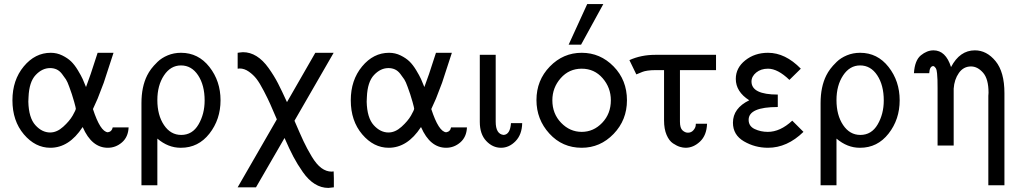

<svg xmlns="http://www.w3.org/2000/svg" viewBox="-20 -714 4991 942"><path d="M41 -222Q41 -321 96.5 -388Q152 -455 229 -455Q259 -455 285.5 -442Q312 -429 329 -412.5Q346 -396 362 -369.5Q378 -343 385.5 -326.5Q393 -310 402 -287L425 -351L459 -455H537L489 -308L459 -230L436 -179Q472 -68 509 -65Q529 -68 533 -89H611Q609 -42 578.5 -15.5Q548 11 509 11Q430 11 386 -90H385Q319 11 227 11Q153 11 97 -55Q41 -121 41 -222ZM119 -215Q121 -136 153.5 -100Q186 -64 226 -64Q259 -64 290 -92Q321 -120 336.5 -147Q352 -174 352 -181Q352 -185 344 -214Q336 -242 332.5 -252Q329 -262 320 -287.5Q311 -313 303.5 -324.5Q296 -336 284 -351.5Q272 -367 257.5 -373.5Q243 -380 226 -380Q187 -380 155 -346Q123 -312 120 -238Z M674 195V-208Q674 -288 702 -344Q710 -360 721.5 -375.5Q733 -391 753 -410.5Q773 -430 803 -442.5Q833 -455 868 -455Q953 -455 1007.5 -385.5Q1062 -316 1062 -222Q1062 -128 1007.5 -58.5Q953 11 868 11H866Q805 11 752 -34V195ZM752 -223Q752 -149 784.5 -100.5Q817 -52 869 -52Q924 -52 954 -103.5Q984 -155 984 -221Q984 -296 952 -344.5Q920 -393 868 -393Q817 -393 784.5 -344Q752 -295 752 -223Z M1146 205 1338 -128V-129Q1317 -178 1306 -203Q1295 -228 1274.5 -267.5Q1254 -307 1238.5 -327Q1223 -347 1201 -362.5Q1179 -378 1156 -378Q1155 -378 1151.5 -377.5Q1148 -377 1146 -377V-455Q1147 -455 1157 -456.5Q1167 -458 1172 -458Q1207 -458 1238.5 -438.5Q1270 -419 1297.5 -380.5Q1325 -342 1344 -305Q1363 -268 1388 -213L1527 -455H1617L1425 -122V-121Q1452 -58 1469 -21.5Q1486 15 1509.5 54Q1533 93 1557 110.5Q1581 128 1607 128Q1608 128 1611.5 127.5Q1615 127 1617 127L1618 160V205L1591 208Q1556 208 1524.5 188.5Q1493 169 1466 130.5Q1439 92 1419.5 55Q1400 18 1376 -37L1236 205Z M1701 -222Q1701 -321 1756.5 -388Q1812 -455 1889 -455Q1919 -455 1945.5 -442Q1972 -429 1989 -412.5Q2006 -396 2022 -369.5Q2038 -343 2045.5 -326.5Q2053 -310 2062 -287L2085 -351L2119 -455H2197L2149 -308L2119 -230L2096 -179Q2132 -68 2169 -65Q2189 -68 2193 -89H2271Q2269 -42 2238.5 -15.5Q2208 11 2169 11Q2090 11 2046 -90H2045Q1979 11 1887 11Q1813 11 1757 -55Q1701 -121 1701 -222ZM1779 -215Q1781 -136 1813.5 -100Q1846 -64 1886 -64Q1919 -64 1950 -92Q1981 -120 1996.5 -147Q2012 -174 2012 -181Q2012 -185 2004 -214Q1996 -242 1992.5 -252Q1989 -262 1980 -287.5Q1971 -313 1963.5 -324.5Q1956 -336 1944 -351.5Q1932 -367 1917.5 -373.5Q1903 -380 1886 -380Q1847 -380 1815 -346Q1783 -312 1780 -238Z M2334 -116V-445H2412V-117Q2412 -56 2451 -52Q2483 -54 2487 -110H2542Q2541 -54 2509.5 -21.5Q2478 11 2438 11Q2397 11 2365.5 -22.5Q2334 -56 2334 -116Z M2612 -223Q2612 -320 2677.5 -387.5Q2743 -455 2834 -455Q2925 -455 2990.5 -388Q3056 -321 3056 -222Q3056 -125 2990.5 -57Q2925 11 2834 11Q2739 11 2675.5 -58.5Q2612 -128 2612 -223ZM2690 -222Q2690 -156 2733 -111.5Q2776 -67 2834 -67Q2892 -67 2934.5 -111.5Q2977 -156 2977 -222Q2977 -284 2936.5 -330.5Q2896 -377 2834 -377Q2772 -377 2731 -330.5Q2690 -284 2690 -222ZM2770 -495 2861 -694H2940L2831 -495Z M3068 -419Q3125 -445 3195 -445H3493V-370H3316V-117Q3316 -86 3328.5 -74.5Q3341 -63 3355 -63Q3371 -63 3381 -74Q3391 -85 3393 -96L3394 -107H3449Q3447 -50 3414.5 -19.5Q3382 11 3344 11Q3331 11 3316 6.5Q3301 2 3282 -10.5Q3263 -23 3250.5 -52Q3238 -81 3238 -123V-370H3197Q3174 -370 3157.5 -367.5Q3141 -365 3132.5 -361.5Q3124 -358 3102 -349Z M3576 -112Q3576 -183 3656 -222Q3590 -264 3590 -327Q3590 -381 3636.5 -418Q3683 -455 3748 -455Q3833 -455 3909 -377L3853 -322Q3796 -377 3748 -377Q3713 -377 3690 -358Q3667 -339 3667 -314Q3667 -250 3796 -250V-189Q3653 -189 3653 -126Q3653 -95 3682.5 -81Q3712 -67 3747 -67Q3808 -67 3867 -122L3922 -67Q3842 11 3748 11Q3684 11 3630 -20.5Q3576 -52 3576 -112Z M4006 195V-208Q4006 -288 4034 -344Q4042 -360 4053.5 -375.5Q4065 -391 4085 -410.5Q4105 -430 4135 -442.5Q4165 -455 4200 -455Q4285 -455 4339.5 -385.5Q4394 -316 4394 -222Q4394 -128 4339.5 -58.5Q4285 11 4200 11H4198Q4137 11 4084 -34V195ZM4084 -223Q4084 -149 4116.5 -100.5Q4149 -52 4201 -52Q4256 -52 4286 -103.5Q4316 -155 4316 -221Q4316 -296 4284 -344.5Q4252 -393 4200 -393Q4149 -393 4116.5 -344Q4084 -295 4084 -223Z M4464 -355Q4468 -418 4498 -442.5Q4528 -467 4560 -467Q4620 -467 4646 -385Q4689 -467 4763 -467Q4821 -467 4864.5 -414Q4908 -361 4908 -257V195H4829V-244Q4829 -246 4829.5 -251Q4830 -256 4830 -259Q4830 -327 4803 -357.5Q4776 -388 4744 -388Q4707 -388 4684.5 -356Q4662 -324 4659 -279V0H4580V-280Q4580 -309 4579.5 -322.5Q4579 -336 4577.5 -353.5Q4576 -371 4571.5 -379Q4567 -387 4559 -390Q4541 -389 4539 -355Z"/></svg>

Font: CMU Sans Serif
Style: Medium
Weight: 500
Version: Version 0.7.0